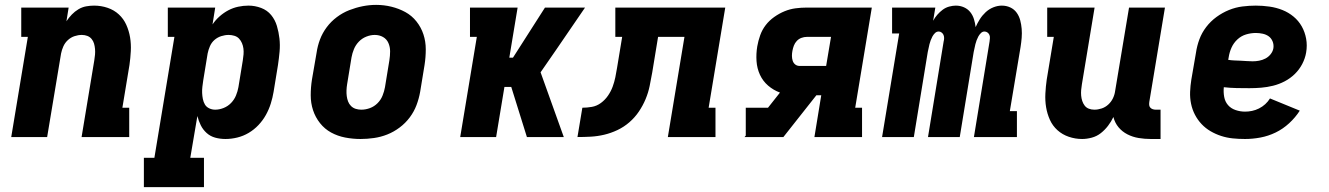

<svg xmlns="http://www.w3.org/2000/svg" viewBox="-20 -561 5440 786"><path d="M26 0 94 -410H67V-530H261L252 -474Q262 -489 274 -501.5Q286 -514 301 -523Q316 -532 332.5 -535Q349 -538 365 -538Q394 -538 420.5 -529Q447 -520 466.5 -502Q486 -484 497 -459.5Q508 -435 512.5 -408Q517 -381 515.5 -352Q514 -323 510 -295L481 -120H509V0H314L366 -314Q368 -326 369 -337.5Q370 -349 369 -360.5Q368 -372 365 -382.5Q362 -393 355 -401.5Q348 -410 337.5 -414Q327 -418 315 -418Q300 -418 285 -413Q270 -408 258 -397Q246 -386 239.5 -371.5Q233 -357 230 -342L173 0Z M569 205V85H612L694 -410H667V-530H861L850 -461Q862 -479 879 -494Q896 -509 915 -519Q934 -529 955 -533.5Q976 -538 997 -538Q1024 -538 1049 -528.5Q1074 -519 1090 -499.5Q1106 -480 1113.5 -455Q1121 -430 1124 -403.5Q1127 -377 1124.5 -349.5Q1122 -322 1118 -295L1100 -185Q1096 -161 1088.5 -137Q1081 -113 1068.5 -90.5Q1056 -68 1038 -49Q1020 -30 998 -17Q976 -4 951.5 2Q927 8 903 8Q881 8 861 2.5Q841 -3 826 -16.5Q811 -30 802 -48Q793 -66 788 -86L759 85H815V205ZM861 -112Q878 -112 895.5 -119Q913 -126 926 -139.5Q939 -153 946 -170Q953 -187 956 -204L974 -314Q976 -326 977 -338.5Q978 -351 976.5 -362.5Q975 -374 970.5 -384.5Q966 -395 958.5 -403Q951 -411 939.5 -414.5Q928 -418 916 -418Q901 -418 885.5 -413Q870 -408 858 -397.5Q846 -387 839.5 -372Q833 -357 830 -342L812 -232Q810 -219 808.5 -206Q807 -193 807.5 -180.5Q808 -168 810.5 -155.5Q813 -143 819 -133Q825 -123 836.5 -117.5Q848 -112 861 -112Z M1456 8Q1424 8 1393 2Q1362 -4 1335.5 -18.5Q1309 -33 1290 -57Q1271 -81 1261.5 -110Q1252 -139 1252 -171Q1252 -203 1257 -235L1276 -345Q1280 -373 1290 -399.5Q1300 -426 1317.5 -449.5Q1335 -473 1359 -491Q1383 -509 1410 -519.5Q1437 -530 1464.5 -535.5Q1492 -541 1520 -541Q1552 -541 1582.5 -533.5Q1613 -526 1639.5 -511.5Q1666 -497 1685 -473Q1704 -449 1713.5 -420Q1723 -391 1723 -359Q1723 -327 1718 -295L1700 -185Q1695 -157 1685 -130.5Q1675 -104 1657.5 -80.5Q1640 -57 1616 -39Q1592 -21 1565.5 -10.5Q1539 0 1511 4Q1483 8 1456 8ZM1459 -112Q1477 -112 1494.5 -118.5Q1512 -125 1525.5 -138.5Q1539 -152 1546 -169.5Q1553 -187 1556 -204L1574 -314Q1577 -333 1577 -351Q1577 -369 1570 -385Q1563 -401 1548 -409.5Q1533 -418 1514 -418Q1497 -418 1479.5 -411Q1462 -404 1449 -390.5Q1436 -377 1429 -360Q1422 -343 1419 -326L1401 -216Q1399 -204 1398.5 -191.5Q1398 -179 1399.5 -167.5Q1401 -156 1405 -145.5Q1409 -135 1417 -127Q1425 -119 1436 -115.5Q1447 -112 1459 -112Z M1864 0 1932 -410H1904V-530H2099L2065 -325H2080L2211 -530H2375L2258 -359L2193 -265L2288 0H2137L2073 -205H2045L2011 0Z M2344 0 2364 -120Q2383 -120 2403 -123.5Q2423 -127 2440 -139.5Q2457 -152 2469 -169.5Q2481 -187 2488 -206Q2495 -225 2499 -244.5Q2503 -264 2506 -283L2527 -410H2499V-530H2949L2881 -120H2909V0H2714L2782 -410H2674L2650 -264Q2645 -236 2639.5 -209Q2634 -182 2623 -155.5Q2612 -129 2595.5 -104.5Q2579 -80 2556.5 -60.5Q2534 -41 2507.5 -28.5Q2481 -16 2453.5 -9.5Q2426 -3 2398.5 -1.5Q2371 0 2344 0Z M3028 0 3033 -6V-120H3124L3173 -182Q3146 -192 3124.5 -210.5Q3103 -229 3091 -255Q3079 -281 3077 -311Q3075 -341 3080 -371Q3084 -394 3092 -416.5Q3100 -439 3114.5 -458Q3129 -477 3149.5 -491.5Q3170 -506 3192 -515Q3214 -524 3237 -527Q3260 -530 3283 -530H3549L3481 -120H3509V0H3314L3342 -171H3322L3187 0ZM3254 -291H3362L3382 -410H3283Q3272 -410 3261 -406Q3250 -402 3242 -393.5Q3234 -385 3230 -374.5Q3226 -364 3224 -353Q3222 -343 3222 -332.5Q3222 -322 3225 -312.5Q3228 -303 3235.5 -297Q3243 -291 3254 -291Z M3591 0 3661 -424H3632V-530H3809L3800 -476Q3807 -489 3817 -500.5Q3827 -512 3839 -521Q3851 -530 3865.5 -534Q3880 -538 3893 -538Q3911 -538 3926.5 -531Q3942 -524 3952 -511.5Q3962 -499 3967 -483Q3972 -467 3974 -450Q3981 -466 3991 -482Q4001 -498 4015 -511Q4029 -524 4046.5 -531Q4064 -538 4081 -538Q4100 -538 4116 -530.5Q4132 -523 4142 -509Q4152 -495 4156.5 -478Q4161 -461 4162.5 -443Q4164 -425 4162.5 -406.5Q4161 -388 4158 -369L4114 -106H4143V0H3967L4031 -391Q4032 -398 4032.5 -405Q4033 -412 4030.5 -418Q4028 -424 4022.5 -428Q4017 -432 4010 -432Q4002 -432 3995.5 -425.5Q3989 -419 3985 -411.5Q3981 -404 3978 -396Q3975 -388 3973 -380Q3971 -372 3969.5 -364Q3968 -356 3966 -348L3909 0H3779L3843 -391Q3845 -398 3845 -405Q3845 -412 3842.5 -418Q3840 -424 3834.5 -428Q3829 -432 3823 -432Q3814 -432 3807.5 -425.5Q3801 -419 3797 -411.5Q3793 -404 3790 -396Q3787 -388 3785 -380Q3783 -372 3781.5 -364Q3780 -356 3778 -348L3721 0Z M4410 8Q4382 8 4355.5 -1Q4329 -10 4309 -28Q4289 -46 4278 -70.5Q4267 -95 4262.5 -122Q4258 -149 4259.5 -178Q4261 -207 4265 -235L4294 -410H4267V-530H4461L4409 -216Q4407 -204 4406 -192.5Q4405 -181 4406 -169.5Q4407 -158 4410.5 -147.5Q4414 -137 4420.5 -128.5Q4427 -120 4437.5 -116Q4448 -112 4460 -112Q4475 -112 4490 -117Q4505 -122 4517 -133Q4529 -144 4536 -158.5Q4543 -173 4545 -188L4602 -530H4749L4685 -144Q4684 -137 4684.5 -131Q4685 -125 4689 -120.5Q4693 -116 4699 -114Q4705 -112 4711 -112H4731V8H4691Q4666 8 4641.5 4Q4617 0 4595.5 -11Q4574 -22 4559 -40Q4544 -58 4538 -82Q4529 -63 4516 -46Q4503 -29 4486.5 -16Q4470 -3 4449.5 2.5Q4429 8 4410 8Z M5077 8Q5051 8 5026.5 5.5Q5002 3 4979 -4.5Q4956 -12 4935.5 -24Q4915 -36 4899 -53Q4883 -70 4872 -91Q4861 -112 4856 -136Q4851 -160 4852 -185Q4853 -210 4857 -235L4876 -345Q4880 -373 4890 -400Q4900 -427 4918 -450.5Q4936 -474 4960 -491.5Q4984 -509 5011 -520Q5038 -531 5066 -534.5Q5094 -538 5121 -538Q5149 -538 5177 -534Q5205 -530 5230 -520Q5255 -510 5275.5 -493Q5296 -476 5309 -453Q5322 -430 5327 -402.5Q5332 -375 5327 -346Q5323 -322 5311 -299Q5299 -276 5280.5 -258Q5262 -240 5239 -228Q5216 -216 5191.5 -210Q5167 -204 5143 -202Q5119 -200 5095 -200Q5069 -200 5042.5 -200.5Q5016 -201 4990 -204Q4988 -184 4991.5 -164.5Q4995 -145 5007 -131Q5019 -117 5038 -110.5Q5057 -104 5077 -104Q5091 -104 5105.5 -107Q5120 -110 5134 -117Q5148 -124 5159.5 -134.5Q5171 -145 5179 -158L5301 -108Q5283 -80 5257.5 -56.5Q5232 -33 5202 -18.5Q5172 -4 5140 2Q5108 8 5077 8ZM5108 -310Q5121 -310 5134.5 -312.5Q5148 -315 5160.5 -321.5Q5173 -328 5182 -339.5Q5191 -351 5193 -364Q5195 -379 5189.5 -392Q5184 -405 5173.5 -412.5Q5163 -420 5149 -423Q5135 -426 5121 -426Q5101 -426 5081 -420Q5061 -414 5045.5 -399.5Q5030 -385 5021.5 -366Q5013 -347 5010 -327L5008 -316Q5021 -314 5033.5 -313.5Q5046 -313 5058.5 -312.5Q5071 -312 5083.5 -311Q5096 -310 5108 -310Z"/></svg>

Font: Iosevka Slab Heavy Extended
Style: Italic
Weight: 900
Width: 7
Italic angle: -9°
Monospace: yes
Designer: Belleve Invis
Foundry: Belleve Invis
Version: Version 11.1.0; ttfautohint (v1.8.3)